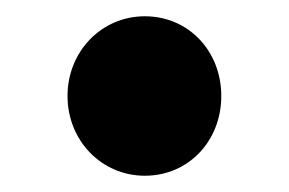

<svg xmlns="http://www.w3.org/2000/svg" viewBox="-20 -164 355 236"><path d="M158 52C212 52 252 9 252 -46C252 -101 212 -144 158 -144C105 -144 63 -101 63 -46C63 9 105 52 158 52Z"/></svg>

Font: Falling Sky
Style: ExBd
Weight: 400
Designer: Paul D. Hunt
Foundry: Adobe Systems Incorporated
Version: Version 1.02